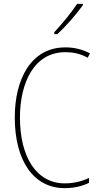

<svg xmlns="http://www.w3.org/2000/svg" viewBox="-20 -971 515 1001"><path d="M412 -944V-951H382C349 -901 308 -852 263 -803V-793H279C322 -832 378 -896 412 -944ZM321 -699C356 -699 397 -693 437 -670L449 -693C408 -714 367 -724 321 -724C139 -724 57 -554 57 -359C57 -133 155 10 318 10C368 10 413 -2 444 -18V-43C416 -30 373 -15 318 -15C169 -15 84 -154 84 -358C84 -537 156 -699 321 -699Z"/></svg>

Font: Noto Sans Malayalam Condensed Thin
Style: Regular
Weight: 100
Width: 3
Designer: Jelle Bosma - Monotype Design Team
Foundry: Monotype Imaging Inc.
Version: Version 2.104